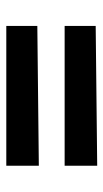

<svg xmlns="http://www.w3.org/2000/svg" viewBox="124 -558 336 625"><g transform="rotate(-90 292.5 -246.0)"><path d="M64.9 -394V-288.1L520 -293V-394ZM64.9 -204.1V-98.1L520 -103V-204.1Z"/></g></svg>

Font: Sura
Style: Bold
Weight: 700
Designer: Carolina Giovagnoli
Foundry: Huerta Tipografica
Version: Version 1.002;PS 001.002;hotconv 1.0.70;makeotf.lib2.5.58329